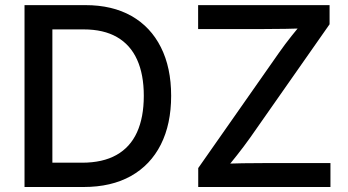

<svg xmlns="http://www.w3.org/2000/svg" viewBox="-20 -748 1394 768"><path d="M314.5 0H134.8V-97.2H308.1Q391.1 -97.2 446 -128.2Q501 -159.2 528.1 -219Q555.2 -278.8 555.2 -364.7Q555.2 -450.2 528.3 -509.5Q501.5 -568.8 448 -599.6Q394.5 -630.4 314.5 -630.4H130.9V-727.5H321.8Q429.2 -727.5 505.9 -684.1Q582.5 -640.6 623.5 -559.1Q664.6 -477.5 664.6 -364.7Q664.6 -251.5 623.3 -169.7Q582 -87.9 503.7 -43.9Q425.3 0 314.5 0ZM189.5 -727.5V0H78.1V-727.5ZM772.9 0V-75.7L1095.7 -536.6Q1119.6 -570.8 1146.7 -604.7Q1173.8 -638.7 1201.7 -672.4L1212.4 -635.7Q1167 -633.3 1121.1 -632.6Q1075.2 -631.8 1029.3 -631.8H772.5V-727.5H1298.3V-650.9L981 -197.8Q955.6 -162.1 927.2 -126.2Q898.9 -90.3 870.1 -55.2L858.9 -91.8Q905.3 -94.2 951.2 -95Q997.1 -95.7 1043 -95.7H1301.8V0Z"/></svg>

Font: Inter 17pt Medium
Style: Regular
Weight: 500
Version: Version 4.001;git-66647c0bb